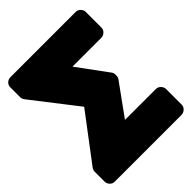

<svg xmlns="http://www.w3.org/2000/svg" viewBox="-223 -866 1022 1022"><g transform="rotate(-45 288.0 -355.0)"><path d="M435 -333C439 -338 442 -347 442 -355V-362C442 -369 440 -378 435 -384L310 -554H528C544 -554 566 -569 566 -592V-711C566 -727 551 -748 528 -748H35C19 -748 -2 -734 -2 -711V-637C-2 -630 0 -621 5 -614L203 -359L5 -97C1 -91 -2 -82 -2 -74V0C-2 16 12 38 35 38H540C556 38 578 23 578 0V-118C578 -134 563 -156 540 -156H307Z"/></g></svg>

Font: Asimov Print
Style: E
Weight: 500
Designer: Google
Version: Version 2.000980; 2014